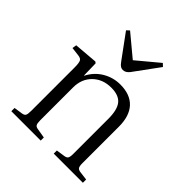

<svg xmlns="http://www.w3.org/2000/svg" viewBox="-208 -906 1044 1044"><g transform="rotate(45 314.0 -384.0)"><path d="M316.9 -586.9Q306.6 -586.9 298.1 -592.3Q289.6 -597.7 278.8 -612.8L176.8 -752L192.9 -767.1L317.9 -663.1L443.8 -768.1L460 -752.9L354 -607.9Q337.4 -586.9 316.9 -586.9ZM46.9 0V-24.9L96.2 -32.2Q112.3 -34.7 117.2 -43.5Q122.1 -52.2 122.1 -79.1V-410.2Q122.1 -446.3 115.7 -458.3Q109.4 -470.2 87.9 -472.2L39.1 -478L43 -502.9L179.2 -514.2L187 -507.8L189 -417H190.9Q216.3 -466.8 262.7 -494.4Q309.1 -522 363.8 -522Q439.9 -522 480 -479Q520 -436 520 -354V-71.8Q520 -49.8 525.9 -41.3Q531.7 -32.7 550.8 -30.8L597.2 -24.9V0H373V-23.9L418.9 -30.8Q437.5 -32.7 443.4 -41.3Q449.2 -49.8 449.2 -73.2V-344.2Q449.2 -413.6 424.1 -444.3Q398.9 -475.1 340.8 -475.1Q275.9 -475.1 234.4 -434.6Q192.9 -394 192.9 -329.1V-76.2Q192.9 -53.2 198 -44.2Q203.1 -35.2 217.8 -33.2L272.9 -23.9V0Z"/></g></svg>

Font: Literata Light
Style: Regular
Weight: 300
Designer: Latin by Veronika Burian and Jose Scaglione. Greek by Irene Vlachou. Cyrillic by Vera Evstafieva.
Foundry: TypeTogether
Version: Version 3.021